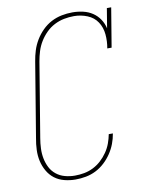

<svg xmlns="http://www.w3.org/2000/svg" viewBox="-85 -804 669 873"><g transform="rotate(-10 250.0 -367.5)"><path d="M193 8Q167 8 141.5 1.5Q116 -5 96.5 -20Q77 -35 64.5 -57Q52 -79 46.5 -103.5Q41 -128 42 -155Q43 -182 48 -208L105 -553Q109 -578 116.5 -602Q124 -626 137.5 -648.5Q151 -671 170 -690Q189 -709 212 -721Q235 -733 260 -738Q285 -743 310 -743Q335 -743 359 -737.5Q383 -732 402.5 -719Q422 -706 435 -686.5Q448 -667 453 -644L468 -735H488L458 -554H438Q444 -586 441 -618.5Q438 -651 421.5 -676Q405 -701 375.5 -713Q346 -725 314 -725Q291 -725 268 -720.5Q245 -716 223.5 -705Q202 -694 184.5 -676.5Q167 -659 154.5 -638.5Q142 -618 135 -595.5Q128 -573 124 -550L67 -205Q63 -182 62 -158Q61 -134 65.5 -111.5Q70 -89 80 -69.5Q90 -50 107.5 -36Q125 -22 147.5 -16Q170 -10 193 -10Q215 -10 236.5 -14Q258 -18 278 -28Q298 -38 315 -53.5Q332 -69 345 -88Q358 -107 365.5 -127.5Q373 -148 377 -169H396Q392 -145 383.5 -122.5Q375 -100 361 -79Q347 -58 328 -40.5Q309 -23 287 -12Q265 -1 241 3.5Q217 8 193 8Z"/></g></svg>

Font: Iosevka Curly Slab ThObl
Style: Regular
Weight: 100
Italic angle: -9°
Monospace: yes
Designer: Belleve Invis
Foundry: Belleve Invis
Version: Version 11.0.0; ttfautohint (v1.8.3)